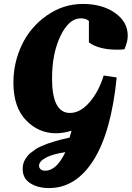

<svg xmlns="http://www.w3.org/2000/svg" viewBox="-20 -730 668 974"><path d="M229 224Q172 224 133.5 199.5Q95 175 95 127Q95 99 108 78Q121 57 135 46Q149 35 160.5 27Q172 19 191 11Q210 3 222 -1.5Q234 -6 254.5 -12Q275 -18 284 -20.5Q293 -23 312 -27Q331 -31 333 -32Q338 -47 343 -67Q301 -54 264 -54Q175 -54 111.5 -120.5Q48 -187 48 -311Q48 -412 91 -502.5Q134 -593 217.5 -651.5Q301 -710 400 -710Q499 -710 563.5 -664.5Q628 -619 628 -549Q628 -517 611 -480Q597 -478 575 -478Q481 -478 431 -515V-624Q415 -637 390 -637Q330 -637 287 -548Q244 -459 244 -332Q244 -157 335 -157Q387 -157 434 -211Q481 -265 506 -347L572 -337Q544 -59 454.5 82.5Q365 224 229 224ZM178 111Q178 121 186 128.5Q194 136 209 136Q266 136 310 45L311 42Q245 52 211.5 70.5Q178 89 178 111Z"/></svg>

Font: Oleo Script
Style: Bold
Weight: 700
Designer: Soytutype
Foundry: Soytutype
Version: Version 1.002